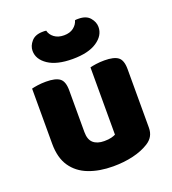

<svg xmlns="http://www.w3.org/2000/svg" viewBox="-136 -834 854 952"><g transform="rotate(-20 291.0 -357.5)"><path d="M52 -193V-259H222V-193Q222 -153 242.5 -135Q263 -117 300 -117Q323 -117 338 -121Q353 -125 360 -129V-259H530V-104Q530 -79 519.5 -60.5Q509 -42 488 -29Q453 -7 404.5 4.5Q356 16 299 16Q227 16 171 -5.5Q115 -27 83.5 -73Q52 -119 52 -193ZM530 -216H360V-484Q371 -487 391.5 -490Q412 -493 436 -493Q486 -493 508 -476.5Q530 -460 530 -413ZM222 -216H52V-484Q63 -487 83.5 -490Q104 -493 128 -493Q178 -493 200 -476.5Q222 -460 222 -413ZM292 -678Q323 -678 342.5 -693Q362 -708 368 -730Q373 -731 377.5 -731Q382 -731 386 -731Q427 -731 446.5 -708Q466 -685 466 -659Q466 -614 420.5 -583.5Q375 -553 292 -553Q209 -553 163.5 -583.5Q118 -614 118 -659Q118 -685 138 -708Q158 -731 198 -731Q203 -731 207 -731Q211 -731 216 -730Q221 -708 241 -693Q261 -678 292 -678Z"/></g></svg>

Font: Baloo Tamma 2 ExtraBold
Style: Regular
Weight: 800
Designer: Divya Kowshik, Shuchita Grover and Ek Type
Foundry: Ek Type
Version: Version 1.700